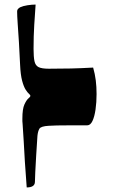

<svg xmlns="http://www.w3.org/2000/svg" viewBox="-20 -550 503 841"><path d="M136 -530Q133 -489 130 -440.5Q127 -392 127 -336Q127 -301 131 -282Q135 -263 149 -256Q163 -249 194 -249Q248 -249 290.5 -250Q333 -251 388 -254Q396 -226 399.5 -198Q403 -170 403 -138Q403 -102 398.5 -70.5Q394 -39 385 -20Q376 -1 362 -1Q355 -1 340 -1Q325 -1 309.5 -1Q294 -1 286 -1Q253 -1 229.5 -0.5Q206 0 193 1Q159 3 152.5 14Q146 25 144 45Q141 89 138.5 131Q136 173 134.5 204Q133 235 133 246Q133 271 97 271Q92 207 89 159Q86 111 84 71Q82 31 79 -7Q78 -13 78 -19Q78 -25 78 -30Q78 -73 87 -92.5Q96 -112 104.5 -119Q113 -126 113 -130Q113 -134 107 -139Q101 -144 92.5 -157Q84 -170 77 -196Q70 -222 68 -267Q66 -317 63 -363.5Q60 -410 57.5 -446Q55 -482 55 -500Q55 -507 59 -511Q63 -515 68 -518Q81 -524 100.5 -527Q120 -530 136 -530Z"/></svg>

Font: Alkalami
Style: Regular
Weight: 400
Designer: Becca Hirsbrunner Spalinger
Foundry: SIL International
Version: Version 2.000